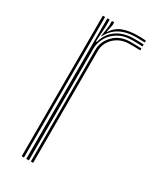

<svg xmlns="http://www.w3.org/2000/svg" viewBox="-160 -655 588 710"><g transform="rotate(30 134.5 -300.5)"><path d="M80 0V-600H89.8V-568L86 -505.2H89.8Q99.5 -542.5 129.2 -563.5Q159 -584.5 202.8 -584.5Q214.5 -584.5 225.4 -584.2Q236.2 -584 244.5 -583.5V-575Q234.2 -575.5 222.4 -575.8Q210.5 -576 199.2 -576Q165 -576 140.8 -561.5Q116.5 -547 103.9 -524.2Q91.2 -501.5 91.2 -476.5V0ZM60.5 0V-600H70.2V0ZM99.5 0V-476.5Q99.5 -512.2 126.8 -539.9Q154 -567.5 198 -567.5Q209.2 -567.5 221.4 -567.2Q233.5 -567 244.5 -566.5V-558.2Q232.8 -558.8 221 -558.9Q209.2 -559 197.8 -559Q160.8 -559 135.1 -535.5Q109.5 -512 109.5 -476.8V0ZM92.8 -531.8 99.5 -580.2V-600H109.2V-588L102.5 -556H104.5Q121 -582.2 148.2 -591.8Q175.5 -601.2 206.8 -601.2Q215.5 -601.2 224.9 -601Q234.2 -600.8 244.5 -600V-591.8Q234.2 -592.2 224.6 -592.5Q215 -592.8 205.2 -592.8Q165.5 -592.8 137.1 -577Q108.8 -561.2 95 -531.8Z"/></g></svg>

Font: Big Shoulders Inline Text Thin ExtraLight
Style: Regular
Weight: 250
Version: Version 2.002